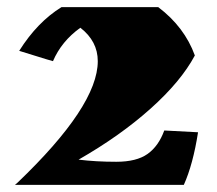

<svg xmlns="http://www.w3.org/2000/svg" viewBox="-20 -520 609 540"><path d="M201 -71Q250 -65 307 -65Q364 -65 395 -87Q426 -109 442 -153L537 -148Q523 -58 497 0H22L29 -6Q255 -222 255 -348Q255 -404 206 -442Q153 -404 129 -348Q114 -352 82.5 -362Q51 -372 34 -377Q85 -458 153 -500H425Q499 -444 528 -364Q489 -291 403.5 -214.5Q318 -138 201 -71Z"/></svg>

Font: Ruslan Display
Style: Regular
Weight: 400
Version: Version 1.001